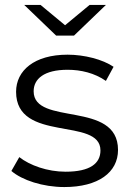

<svg xmlns="http://www.w3.org/2000/svg" viewBox="-20 -751 529 776"><path d="M279 -607 408 -731H342L243 -649L144 -731H78L207 -607ZM116 -382C116 -432 158 -469 253 -469C307 -469 362 -456 408 -424L439 -481C395 -511 321 -530 253 -530C119 -530 45 -466 45 -380C45 -172 386 -280 386 -143C386 -91 345 -57 245 -57C171 -57 100 -83 58 -116L26 -60C69 -23 153 5 240 5C377 5 457 -54 457 -145C457 -347 116 -240 116 -382Z"/></svg>

Font: Talent
Style: Regular
Weight: 400
Designer: Mike Powis
Version: Version 1.001;hotconv 1.0.109;makeotfexe 2.5.65596